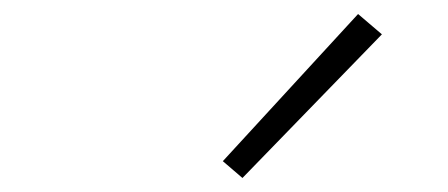

<svg xmlns="http://www.w3.org/2000/svg" viewBox="-20 -808 640 274"><path d="M326 -554 298 -578 491 -788 525 -759Z"/></svg>

Font: Iosevka Extralight Extended
Style: Italic
Weight: 200
Width: 7
Italic angle: -9°
Monospace: yes
Designer: Belleve Invis
Foundry: Belleve Invis
Version: Version 32.5.0; ttfautohint (v1.8.4)